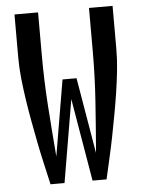

<svg xmlns="http://www.w3.org/2000/svg" viewBox="-53 -777 605 819"><g transform="rotate(-5 250.0 -367.5)"><path d="M130 0Q120 -45 109.5 -90.5Q99 -136 90 -182Q81 -228 72.5 -274Q64 -320 57 -366Q50 -412 45 -458.5Q40 -505 40 -551V-735H141V-551Q141 -442 148.5 -333.5Q156 -225 165 -116L220 -441H280L335 -116Q344 -225 351.5 -333.5Q359 -442 359 -551V-735H460V-551Q460 -505 455 -458.5Q450 -412 443 -366Q436 -320 427.5 -274Q419 -228 410 -182Q401 -136 390.5 -90.5Q380 -45 370 0H310L250 -354L190 0Z"/></g></svg>

Font: Zed Mono Semibold
Style: Regular
Weight: 600
Monospace: yes
Designer: Belleve Invis
Foundry: Belleve Invis
Version: Version 1.0.0; ttfautohint (v1.8.4)